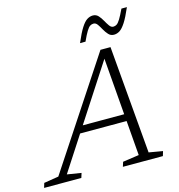

<svg xmlns="http://www.w3.org/2000/svg" viewBox="-193 -1024 1058 1136"><g transform="rotate(-15 336.0 -455.5)"><path d="M206.5 -256 220.5 -298.5H541L527.5 -256ZM588 -43 672.5 -28.5 664 0H419L428 -28.5L527.5 -43L477.5 -664.5H491L87 -42.5L173.5 -28.5L164.5 0H-63.5L-55 -28.5L35 -43L470 -703H531.5ZM686.5 -906.5Q662 -849.5 642.8 -819.8Q623.5 -790 606.5 -779.2Q589.5 -768.5 571 -768.5Q551 -768.5 537.8 -783Q524.5 -797.5 514.2 -816.2Q504 -835 494 -849.2Q484 -863.5 470 -863.5Q458.5 -863.5 448.8 -857.2Q439 -851 427 -831.5Q415 -812 397 -772.5H363.5Q388 -830 407 -859.8Q426 -889.5 443.2 -900.2Q460.5 -911 478.5 -911Q498.5 -911 511.8 -896.5Q525 -882 535.2 -863.2Q545.5 -844.5 555.8 -830Q566 -815.5 580 -815.5Q591 -815.5 600.8 -822Q610.5 -828.5 622.5 -848Q634.5 -867.5 653 -906.5Z"/></g></svg>

Font: Newsreader 9pt Light
Style: Italic
Weight: 300
Italic angle: -17°
Designer: Hugues Gentile
Foundry: Production Type
Version: Version 1.003